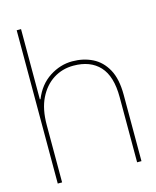

<svg xmlns="http://www.w3.org/2000/svg" viewBox="-108 -779 692 853"><g transform="rotate(-15 238.5 -352.5)"><path d="M51 0V-705H71V-382H74Q99 -444 148.5 -476Q198 -508 253 -508Q304 -508 345.5 -487.5Q387 -467 411.5 -422.5Q436 -378 436 -305V0H416V-300Q416 -396 373.5 -442Q331 -488 253 -488Q202 -488 161 -462Q120 -436 95.5 -386.5Q71 -337 71 -264V0Z"/></g></svg>

Font: DM Sans 36pt Thin
Style: Regular
Weight: 250
Designer: Colophon Foundry, Jonny Pinhorn
Foundry: Colophon Foundry
Version: Version 4.004;gftools[0.9.30]